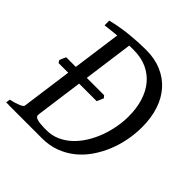

<svg xmlns="http://www.w3.org/2000/svg" viewBox="-171 -759 888 888"><g transform="rotate(45 273.0 -315.0)"><path d="M292 -300.3H177.2L145.5 -67.4L146 -67.9Q144.5 -60.5 147.2 -55.7Q149.9 -50.8 158.7 -47.4Q167.5 -43.9 182.9 -42.5Q198.2 -41 222.2 -41Q258.3 -41 288.8 -54.7Q319.3 -68.4 344.2 -91.8Q369.1 -115.2 388.4 -146.5Q407.7 -177.7 420.7 -212.6Q433.6 -247.6 440.2 -284.2Q446.8 -320.8 446.8 -355Q446.8 -407.2 433.6 -450.2Q420.4 -493.2 395 -523.9Q369.6 -554.7 332.3 -571.8Q294.9 -588.9 246.1 -588.9Q238.8 -588.9 231.4 -588.9Q224.1 -588.9 216.8 -588.4L183.6 -344.2H296.9L306.2 -333ZM525.9 -363.8Q525.9 -320.8 517.6 -277.1Q509.3 -233.4 492.7 -193.1Q476.1 -152.8 451.7 -117.4Q427.2 -82 394.8 -55.9Q362.3 -29.8 322.3 -14.9Q282.2 0 234.9 0H14.2L16.6 -1L0 0L2.9 -21Q33.7 -27.8 52.2 -35.9Q70.8 -43.9 71.8 -50.8L106 -300.3H43L35.2 -312.5Q38.1 -319.8 41.5 -328.1Q44.9 -336.4 48.8 -344.2H111.8L144.5 -582.5Q126.5 -580.6 107.9 -578.6Q89.4 -576.7 69.8 -574.2V-605Q126 -618.7 180.9 -624.3Q235.8 -629.9 286.1 -629.9Q343.3 -629.9 387.7 -610.8Q432.1 -591.8 462.9 -557.1Q493.7 -522.5 509.8 -473.4Q525.9 -424.3 525.9 -363.8Z"/></g></svg>

Font: GentiumAlt
Style: Italic
Weight: 400
Italic angle: -7°
Designer: J. Victor Gaultney
Version: Version 1.02; 2005; OFL release